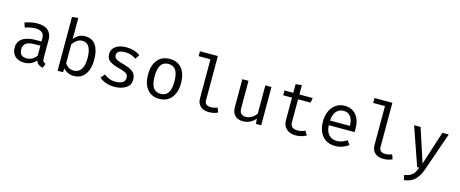

<svg xmlns="http://www.w3.org/2000/svg" viewBox="-40 -1096 4338 1810"><g transform="rotate(15 2129.0 -191.0)"><path d="M370.1 -34.2 355 8.3Q300.3 1 286.6 -44.9Q266.6 -19.5 236.6 -5.9Q206.5 7.8 169.9 7.8Q113.8 7.8 81.3 -23.4Q48.8 -54.7 48.8 -107.4Q48.8 -165 94 -196Q139.2 -227.1 223.6 -227.1H278.8V-257.8Q278.8 -297.4 256.1 -314.7Q233.4 -332 190.4 -332Q147.9 -332 92.8 -313L76.7 -358.4Q142.6 -381.8 199.7 -381.8Q268.1 -381.8 303.7 -349.9Q339.4 -317.9 339.4 -261.2V-81.5Q339.4 -59.6 346.4 -49.3Q353.5 -39.1 370.1 -34.2ZM278.8 -90.3V-186H225.1Q165.5 -186 139.2 -166.3Q112.8 -146.5 112.8 -107.9Q112.8 -37.1 184.6 -37.1Q212.4 -37.1 237.5 -51.3Q262.7 -65.4 278.8 -90.3Z M663.6 -381.8Q735.4 -381.8 769.5 -330.8Q803.7 -279.8 803.7 -187.5Q803.7 -99.6 764.6 -45.9Q725.6 7.8 655.3 7.8Q590.8 7.8 553.7 -39.1L549.3 0H496.6V-524.9L556.6 -531.7V-325.2Q599.6 -381.8 663.6 -381.8ZM738.8 -187.5Q738.8 -259.8 716.6 -296.6Q694.3 -333.5 649.9 -333.5Q621.6 -333.5 597.9 -316.7Q574.2 -299.8 556.6 -273.9V-88.9Q571.8 -65.9 593.5 -53.2Q615.2 -40.5 641.6 -40.5Q688.5 -40.5 713.6 -77.4Q738.8 -114.3 738.8 -187.5Z M1142.6 -100.6Q1142.6 -119.1 1136.2 -130.9Q1129.9 -142.6 1110.6 -152.3Q1091.3 -162.1 1052.2 -171.9Q986.8 -188 955.8 -211.2Q924.8 -234.4 924.8 -279.8Q924.8 -326.7 963.9 -354.2Q1002.9 -381.8 1066.9 -381.8Q1145 -381.8 1203.1 -340.8L1175.8 -299.8Q1152.3 -315.9 1127 -324.7Q1101.6 -333.5 1067.9 -333.5Q986.8 -333.5 987.3 -284.7Q987.3 -267.6 996.1 -257.1Q1004.9 -246.6 1025.1 -238.3Q1045.4 -230 1085.9 -218.8Q1147 -202.6 1177 -177.2Q1207 -151.9 1207 -103.5Q1207 -47.4 1161.6 -19.8Q1116.2 7.8 1050.3 7.8Q962.4 7.8 904.3 -42.5L937.5 -81.5Q960.4 -63 989.5 -52Q1018.6 -41 1050.3 -41Q1092.8 -41 1117.7 -57.4Q1142.6 -73.7 1142.6 -100.6Z M1651.4 -187.5Q1651.4 -99.6 1609.1 -45.9Q1566.9 7.8 1490.2 7.8Q1413.1 7.8 1371.1 -44.4Q1329.1 -96.7 1329.1 -186.5Q1329.1 -275.4 1371.3 -328.6Q1413.6 -381.8 1491.2 -381.8Q1568.4 -381.8 1609.9 -329.8Q1651.4 -277.8 1651.4 -187.5ZM1393.6 -186.5Q1393.6 -112.8 1417.5 -76.9Q1441.4 -41 1490.2 -41Q1539.1 -41 1563 -76.9Q1586.9 -112.8 1586.9 -187.5Q1586.9 -261.2 1563.2 -297.1Q1539.6 -333 1491.2 -333Q1441.9 -333 1417.7 -296.9Q1393.6 -260.7 1393.6 -186.5Z M1920.4 -92.3Q1920.4 -42 1981.9 -42Q2011.2 -42 2044.4 -54.7L2060.1 -11.2Q2024.4 7.8 1971.7 7.8Q1921.4 7.8 1891.1 -19.8Q1860.8 -47.4 1860.8 -95.2V-477.1H1745.6V-524.9H1920.4Z M2259.8 -108.4Q2259.8 -72.3 2274.9 -55.7Q2290 -39.1 2322.8 -39.1Q2352.5 -39.1 2380.1 -56.2Q2407.7 -73.2 2424.3 -98.6V-374H2483.9V0H2432.6L2427.7 -50.3Q2405.8 -22.5 2373.5 -7.3Q2341.3 7.8 2307.6 7.8Q2254.4 7.8 2227.1 -20.5Q2199.7 -48.8 2199.7 -102.1V-374H2259.8Z M2822.3 7.8Q2763.2 7.8 2730 -23.2Q2696.8 -54.2 2696.8 -104.5V-327.1H2610.8V-374H2696.8V-458.5L2756.3 -465.8V-374H2886.2L2878.4 -327.1H2756.3V-105Q2756.3 -73.2 2773.4 -57.6Q2790.5 -42 2828.1 -42Q2866.7 -42 2899.9 -59.6L2923.3 -19Q2903.8 -6.3 2876.5 0.7Q2849.1 7.8 2822.3 7.8Z M3207.5 -42Q3235.4 -42 3258.3 -50Q3281.2 -58.1 3307.6 -75.2L3335.4 -35.6Q3309.1 -15.1 3275.4 -3.7Q3241.7 7.8 3207.5 7.8Q3126.5 7.8 3081.5 -45.2Q3036.6 -98.1 3036.6 -186.5Q3036.6 -242.7 3056.4 -287.1Q3076.2 -331.5 3113.3 -356.7Q3150.4 -381.8 3199.2 -381.8Q3270 -381.8 3310.8 -332.5Q3351.6 -283.2 3351.6 -198.2Q3351.6 -182.1 3350.6 -166H3099.1Q3101.1 -104.5 3131.3 -73.2Q3161.6 -42 3207.5 -42ZM3099.1 -211.4H3293.5Q3293 -270.5 3268.1 -301.8Q3243.2 -333 3199.7 -333Q3156.7 -333 3129.6 -302Q3102.5 -271 3099.1 -211.4Z M3623.5 -92.3Q3623.5 -42 3685.1 -42Q3714.4 -42 3747.6 -54.7L3763.2 -11.2Q3727.5 7.8 3674.8 7.8Q3624.5 7.8 3594.2 -19.8Q3564 -47.4 3564 -95.2V-477.1H3448.7V-524.9H3623.5Z M4083.5 2Q4061.5 66.4 4023.2 105Q3984.9 143.6 3916 150.4L3907.2 103Q3944.8 96.7 3967.3 83.5Q3989.7 70.3 4002.4 50.8Q4015.1 31.2 4025.9 0H4005.9L3876 -374H3939.5L4046.4 -45.4L4152.3 -374H4213.9Z"/></g></svg>

Font: Amiri Typewriter
Style: Regular
Weight: 400
Monospace: yes
Designer: Khaled Hosny
Version: Version 1.1